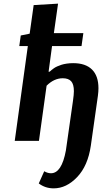

<svg xmlns="http://www.w3.org/2000/svg" viewBox="-20 -774 576 1055"><path d="M428 -521H266L247 -380H252L255 -382Q258 -385 263 -389Q268 -393 275.5 -398.5Q283 -404 294 -409Q305 -414 317.5 -418Q330 -422 347 -424.5Q364 -427 382 -427Q450 -427 485.5 -392Q521 -357 521 -289Q521 -270 518 -248L479 27Q463 137 404 199Q345 261 275 261Q229 261 193 234L223 167Q242 178 260 178Q319 178 342 53L381 -220Q386 -255 386 -273Q386 -311 371 -327.5Q356 -344 325 -344Q277 -344 236 -303L194 0H61L133 -521H86L94 -579L143 -589L165 -746L299 -754L276 -592H438Z"/></svg>

Font: Arsenal
Style: Bold Italic
Weight: 700
Italic angle: -9.10001°
Designer: Andrij Shevchenko
Foundry: Stairsfor
Version: Version 2.001;PS 002.001;hotconv 1.0.88;makeotf.lib2.5.64775